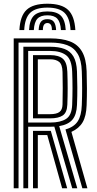

<svg xmlns="http://www.w3.org/2000/svg" viewBox="-20 -1005 516 1025"><path d="M53.2 0V-800H248.6Q310.7 -800 352.9 -784.1Q395.1 -768.3 417.6 -730.1Q440.1 -692 442.5 -624.8Q443.9 -576.8 444.1 -533.3Q444.2 -489.8 442.5 -443Q440.4 -385.2 421.3 -352.5Q402.3 -319.8 361.2 -300.9L446.6 0H419.6L329.5 -313.9Q375.6 -327.1 395.2 -357.7Q414.8 -388.2 416.7 -443.8Q418.6 -491.5 418.5 -533.3Q418.5 -575.1 416.7 -624Q414.7 -683.9 394.7 -717.3Q374.7 -750.8 338 -764.2Q301.3 -777.7 248.6 -777.7H79V0ZM156.2 0V-306.2H220.2Q228.1 -306.2 235.9 -306.2Q243.7 -306.2 251.3 -306.3L338.7 0H311.7L232.3 -283.9Q229.6 -283.9 226.8 -283.9Q223.9 -283.9 221.2 -283.9H181.9V0ZM104.7 0V-755.4H248.6Q292.6 -755.4 323.6 -743.9Q354.7 -732.5 371.9 -703.7Q389 -675 391 -623.2Q392.4 -583.5 392.8 -539.5Q393.2 -495.5 391 -444.8Q388.9 -392.5 366.7 -366.2Q344.6 -339.9 296.1 -331.7L392.6 0H365.6L270 -329.1Q265 -328.8 259.6 -328.7Q254.2 -328.5 248.4 -328.5H130.4V0ZM130.4 -350.8H248.4Q302.6 -350.8 332.8 -370.2Q363.1 -389.5 365.3 -445.6Q367.1 -492.2 367.1 -534Q367.1 -575.8 365.3 -622.2Q362.9 -687.5 332.8 -710.3Q302.7 -733 248.6 -733H130.4ZM156.2 -373.2V-710.7H248.6Q293.1 -710.7 315.5 -691.4Q337.8 -672 339.5 -621.3Q341.2 -573.7 341.2 -532.4Q341.2 -491.1 339.5 -446.4Q337.8 -404 315 -388.6Q292.1 -373.2 248.4 -373.2ZM181.9 -395.5H248.4Q281.7 -395.5 297.4 -407.2Q313.1 -418.9 313.8 -447.4Q314.9 -489 314.9 -534.6Q314.8 -580.3 313.8 -620.5Q312.8 -661.2 295.5 -674.8Q278.1 -688.4 248.6 -688.4H181.9ZM233 -985.1Q308.6 -985.1 343.3 -952.5Q378 -919.9 382.3 -844.6H356.6Q353.1 -908.9 324.3 -936.7Q295.6 -964.4 233 -964.4Q170 -964.4 141.2 -936.7Q112.4 -908.9 109.3 -844.6H83.6Q87.3 -919.9 122 -952.5Q156.6 -985.1 233 -985.1ZM233 -943.9Q282.5 -943.9 305.2 -920.9Q328 -897.9 330.9 -844.6H305.3Q302.9 -886.7 286.1 -905Q269.4 -923.3 233 -923.3Q196.4 -923.3 179.6 -905Q162.8 -886.7 160.6 -844.6H135.1Q137.7 -897.9 160.4 -920.9Q183.1 -943.9 233 -943.9ZM233 -902.7Q256.1 -902.7 266.9 -889.2Q277.8 -875.7 279.6 -844.6H257.1Q257.3 -864.6 250.8 -873.4Q244.4 -882.1 233 -882.1Q221.8 -882.1 215.3 -873.4Q208.8 -864.6 208.9 -844.6H186.3Q188 -875.7 198.8 -889.2Q209.5 -902.7 233 -902.7Z"/></svg>

Font: Big Shoulders Inline Text SC Thin
Style: Regular
Weight: 100
Designer: Patric King
Foundry: XO Type Co
Version: Version 2.002